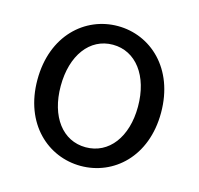

<svg xmlns="http://www.w3.org/2000/svg" viewBox="-88 -650 782 756"><g transform="rotate(15 303.0 -272.0)"><path d="M303 13C436 13 555 -91 555 -271C555 -452 436 -557 303 -557C170 -557 51 -452 51 -271C51 -91 170 13 303 13ZM303 -63C209 -63 146 -146 146 -271C146 -396 209 -481 303 -481C397 -481 461 -396 461 -271C461 -146 397 -63 303 -63Z"/></g></svg>

Font: Noto Sans JP Regular
Style: Regular
Weight: 400
Designer: Ryoko NISHIZUKA (kana & ideographs); Paul D. Hunt (Latin, Greek & Cyrillic); Wenlong ZHANG (bopomofo); Sandoll Communica
Foundry: Adobe Systems Incorporated
Version: Version 1.004;PS 1.004;hotconv 1.0.82;makeotf.lib2.5.63406